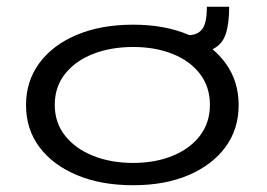

<svg xmlns="http://www.w3.org/2000/svg" viewBox="-20 -540 790 568"><path d="M374 8Q279 8 207.5 -22Q136 -52 96.5 -105Q57 -158 57 -229Q57 -300 96.5 -353.5Q136 -407 207.5 -437Q279 -467 374 -467Q468 -467 538 -437Q608 -407 647 -353.5Q686 -300 686 -229Q686 -158 647 -105Q608 -52 538 -22Q468 8 374 8ZM374 -58Q439 -58 490.5 -79Q542 -100 571.5 -138.5Q601 -177 601 -230Q601 -283 571.5 -321.5Q542 -360 490.5 -380.5Q439 -401 374 -401Q308 -401 255.5 -380.5Q203 -360 172.5 -321.5Q142 -283 142 -230Q142 -177 172.5 -138.5Q203 -100 255.5 -79Q308 -58 374 -58ZM658 -520Q658 -472 648.5 -441.5Q639 -411 613 -396.5Q587 -382 537 -382V-436Q564 -436 578 -453.5Q592 -471 592 -520Z"/></svg>

Font: Inconsolata ExtraExpanded
Style: Regular
Weight: 400
Width: 8
Monospace: yes
Designer: Raph Levien, Cyreal, Brenton Simpson
Foundry: Raph Levien, Cyreal, Google
Version: Version 3.000; ttfautohint (v1.8.2.53-6de2)